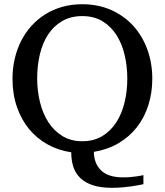

<svg xmlns="http://www.w3.org/2000/svg" viewBox="-20 -707 779 908"><path d="M582 -335Q582 -394 569.3 -447.5Q556.6 -501 530.5 -541.7Q504.4 -582.5 464.4 -606.7Q424.3 -630.9 369.1 -630.9Q314.5 -630.9 274.2 -607.4Q233.9 -584 207.5 -543.7Q181.2 -503.4 168.5 -450Q155.8 -396.5 155.8 -336.9Q155.8 -278.3 168.9 -224.4Q182.1 -170.4 208.7 -129.2Q235.4 -87.9 275.4 -63.5Q315.4 -39.1 369.1 -39.1Q423.3 -39.1 463.4 -63.2Q503.4 -87.4 529.8 -128.2Q556.2 -168.9 569.1 -222.7Q582 -276.4 582 -335ZM700.2 -335Q700.2 -267.6 681.4 -209Q662.6 -150.4 627 -105Q591.3 -59.6 540 -29.5Q488.8 0.5 423.8 11.2Q424.8 67.4 458.7 99.6Q492.7 131.8 562 131.8Q580.1 131.8 596.2 130.4Q612.3 128.9 625 127.2Q637.7 125.5 646.2 123.8Q654.8 122.1 658.2 121.1V164.1Q652.8 165 638.9 168Q625 170.9 605 173.8Q585 176.8 560.5 179Q536.1 181.2 509.8 181.2Q457 181.2 420.4 169.4Q383.8 157.7 360.6 135.7Q337.4 113.8 327.1 82.8Q316.9 51.8 316.9 13.2Q256.8 4.4 206.1 -23.4Q155.3 -51.3 118.2 -95.9Q81.1 -140.6 60.1 -201.2Q39.1 -261.7 39.1 -335Q39.1 -383.8 49.6 -429Q60.1 -474.1 79.8 -513.2Q99.6 -552.2 128.4 -584.2Q157.2 -616.2 193.8 -639.2Q230.5 -662.1 274.4 -674.6Q318.4 -687 368.2 -687Q444.3 -687 505.6 -659.7Q566.9 -632.3 610.1 -585Q653.3 -537.6 676.8 -473.1Q700.2 -408.7 700.2 -335Z"/></svg>

Font: BabelStone Ogham Pictish
Style: Italic
Weight: 400
Italic angle: -30°
Designer: Andrew West
Foundry: BabelStone
Version: Version 1.02 March 14, 2022